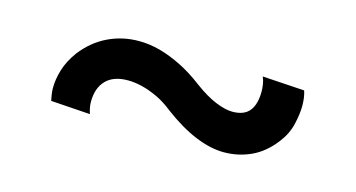

<svg xmlns="http://www.w3.org/2000/svg" viewBox="-35 -423 645 348"><g transform="rotate(15 287.5 -249.5)"><path d="M68 -181Q67 -186 66 -192Q65 -198 65 -205Q65 -221 70.5 -239Q76 -257 89 -275Q109 -301 136 -314Q163 -327 194 -327Q214 -327 234 -321.5Q254 -316 275 -305.5Q296 -295 317 -279Q340 -262 358.5 -254.5Q377 -247 390 -247Q412 -247 422 -259.5Q432 -272 432 -296Q432 -302 431 -309Q430 -316 427 -323L506 -318Q508 -312 509 -305Q510 -298 510 -290Q510 -275 505.5 -255.5Q501 -236 488 -219Q469 -194 445 -183Q421 -172 394 -172Q369 -172 340 -184Q311 -196 279 -220Q264 -232 249 -239Q234 -246 220 -249.5Q206 -253 193 -253Q166 -253 152 -238.5Q138 -224 138 -198Q138 -193 139 -187.5Q140 -182 142 -176Z"/></g></svg>

Font: Venryn Sans
Style: Regular
Weight: 400
Designer: Owen Earl, indestructible type* (font) & Cristiano Sobral (main changes)
Version: Version 3.600; ttfautohint (v1.8.3)